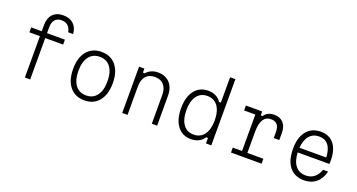

<svg xmlns="http://www.w3.org/2000/svg" viewBox="-49 -1579 4298 2311"><g transform="rotate(20 2100.0 -424.0)"><path d="M354 0H286V-530H151V-593H286V-671Q286 -761 333.5 -811.5Q381 -862 467 -862Q549 -862 598 -817Q647 -772 653 -690H590Q580 -743 549 -771Q518 -799 467 -799Q413 -799 383.5 -765Q354 -731 354 -668V-593H583V-530H354Z M1050 14Q932 14 864 -68.5Q796 -151 796 -296Q796 -442 864 -524Q932 -606 1050 -606Q1168 -606 1236 -524Q1304 -442 1304 -296Q1304 -151 1236 -68.5Q1168 14 1050 14ZM1050 -49Q1138 -49 1187 -114Q1236 -179 1236 -296Q1236 -414 1187 -478.5Q1138 -543 1050 -543Q962 -543 913 -478.5Q864 -414 864 -296Q864 -179 913 -114Q962 -49 1050 -49Z M1533 0V-593H1601V-541H1625Q1649 -572 1688 -589Q1727 -606 1774 -606Q1869 -606 1924.5 -546Q1980 -486 1980 -381V0H1912V-365Q1912 -450 1871.5 -496Q1831 -542 1757 -542Q1682 -542 1641.5 -496Q1601 -450 1601 -365V0Z M2418 14Q2306 14 2242.5 -68.5Q2179 -151 2179 -296Q2179 -442 2242.5 -524Q2306 -606 2418 -606Q2472 -606 2515.5 -584Q2559 -562 2582 -523H2606V-848H2674V0H2606V-70H2582Q2559 -31 2515.5 -8.5Q2472 14 2418 14ZM2428 -49Q2514 -49 2562 -114Q2610 -179 2610 -296Q2610 -414 2562 -478.5Q2514 -543 2428 -543Q2342 -543 2294.5 -478.5Q2247 -414 2247 -296Q2247 -179 2294.5 -114Q2342 -49 2428 -49Z M2901 -593H3110V-543H3134Q3174 -606 3264 -606Q3337 -606 3379 -559.5Q3421 -513 3421 -430V-340H3350V-417Q3350 -542 3244 -542Q3113 -542 3113 -334V-63H3318V0H2926V-63H3045V-530H2901Z M4103 -184Q4080 -89 4018 -37.5Q3956 14 3865 14Q3743 14 3677.5 -67.5Q3612 -149 3612 -302Q3612 -445 3678 -525.5Q3744 -606 3859 -606Q3969 -606 4028.5 -531Q4088 -456 4088 -315Q4088 -305 4087.5 -295Q4087 -285 4086 -276H3680Q3685 -165 3732.5 -106.5Q3780 -48 3865 -48Q3928 -48 3972 -83Q4016 -118 4039 -184ZM3859 -545Q3781 -545 3734.5 -490Q3688 -435 3681 -336H4024Q4020 -438 3978 -491.5Q3936 -545 3859 -545Z"/></g></svg>

Font: Martian Mono ExtraLight
Style: Regular
Weight: 200
Monospace: yes
Designer: Roman Shamin
Foundry: Evil Martians
Version: Version 1.000; ttfautohint (v1.8.4.7-5d5b)